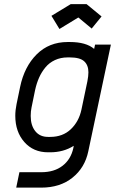

<svg xmlns="http://www.w3.org/2000/svg" viewBox="-20 -712 565 913"><path d="M391.6 -692.4 462.9 -633.8 416 -576.2 352.5 -628.9 262.7 -574.2 224.6 -636.7 316.4 -692.4ZM147 -284.2 129.9 -200.7Q126 -182.6 126 -160.6Q126 -115.7 147.7 -88.4Q169.4 -61 208.5 -61H218.8Q278.3 -61 316.7 -97.4Q355 -133.8 367.2 -190.4L395.5 -325.2Q400.4 -350.6 400.4 -368.2Q400.4 -402.3 380.1 -420.7Q359.9 -439 312 -439H301.8Q268.6 -439 241.2 -426.3Q213.9 -413.6 195.6 -391.1Q177.2 -368.7 165.5 -342Q153.8 -315.4 147 -284.2ZM301.8 -512.2H312Q389.2 -512.2 427.7 -479.5L432.1 -500H507.3L399.9 7.3Q383.8 85.4 324.7 132.8Q265.6 180.2 176.3 180.2H57.1L72.3 106.9H176.3Q237.8 106.9 277.3 76.4Q316.9 45.9 328.6 -7.3L330.6 -18.6Q281.7 12.2 218.8 12.2H208.5Q138.7 12.2 95.7 -36.6Q52.7 -85.4 52.7 -161.6Q52.7 -187.5 58.6 -216.3L75.7 -298.8Q95.7 -395 154.5 -453.6Q213.4 -512.2 301.8 -512.2Z"/></svg>

Font: Anka/Coder Condensed
Style: Italic
Weight: 400
Width: 4
Italic angle: -12°
Monospace: yes
Version: Version 001.100